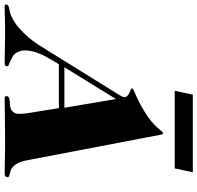

<svg xmlns="http://www.w3.org/2000/svg" viewBox="-156 -838 872 849"><g transform="rotate(90 280.5 -414.0)"><path d="M618.2 -830.1 601.1 -750H257.8L274.9 -830.1ZM294.4 -490.2 153.8 -262.2H333ZM140.6 -237.8Q131.8 -223.1 123 -208.5Q114.3 -193.8 106.4 -179.2Q98.6 -164.6 92.5 -149.7Q86.4 -134.8 83 -119.1Q77.6 -92.8 80.6 -75.7Q83.5 -58.6 91.3 -47.9Q99.1 -37.1 109.6 -31.5Q120.1 -25.9 129.4 -22.2Q138.7 -18.6 144.8 -15.4Q150.9 -12.2 149.4 -6.8Q148.4 -1 143.6 0.5Q138.7 2 131.8 2Q102.5 2 73.7 1Q44.9 0 14.6 0Q-13.7 0 -33.9 0.2Q-54.2 0.5 -69.1 1Q-84 1.5 -94.2 1.7Q-104.5 2 -113.3 2Q-119.1 2 -121.8 0Q-124.5 -2 -123 -7.8Q-122.1 -12.2 -117.4 -14.4Q-112.8 -16.6 -105.5 -18.1Q-98.1 -19.5 -88.9 -21.7Q-79.6 -23.9 -69.3 -28.8Q-43 -41.5 -20.5 -61Q2 -80.6 20.5 -102.3Q39.1 -124 53.2 -145.5Q67.4 -167 76.7 -183.1L273.4 -500Q277.8 -507.3 281 -512.7Q284.2 -518.1 285.2 -522Q287.6 -533.2 281.7 -539.3Q275.9 -545.4 268.1 -549.1Q260.3 -552.7 253.7 -555.2Q247.1 -557.6 247.6 -561Q248.5 -565.4 252 -567.1Q255.4 -568.8 265.6 -573Q275.9 -577.1 295.4 -586.4Q314.9 -595.7 347.7 -615.2Q375.5 -631.8 392.8 -646.7Q410.2 -661.6 420.4 -673.1Q430.7 -684.6 436 -691.4Q441.4 -698.2 445.3 -698.2Q449.7 -698.2 450.7 -694.1Q451.7 -689.9 453.1 -683.1L566.4 -90.8Q571.3 -67.9 578.9 -54.4Q586.4 -41 595 -33.7Q603.5 -26.4 612.1 -23.9Q620.6 -21.5 627.2 -20Q633.8 -18.6 637.5 -16.4Q641.1 -14.2 639.6 -7.8Q638.7 -2.4 634 -0.2Q629.4 2 618.7 2Q608.4 2 595.7 1.7Q583 1.5 565.2 1Q547.4 0.5 522.5 0.2Q497.6 0 462.9 0Q404.8 0 364.7 1Q324.7 2 293 2Q279.3 2 281.7 -7.8Q283.2 -14.6 288.8 -17.1Q294.4 -19.5 302 -20.3Q309.6 -21 318.6 -21.5Q327.6 -22 335.7 -24.7Q343.8 -27.3 350.1 -33.9Q356.4 -40.5 359.4 -53.2Q360.4 -60.1 359.4 -76.7Q358.4 -93.3 354.5 -115.2L334.5 -237.8Z"/></g></svg>

Font: XB Zar
Style: Bold Italic
Weight: 700
Italic angle: -12°
Designer: Behnam
Foundry: Irmug
Version: Version 8.005 2009